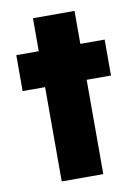

<svg xmlns="http://www.w3.org/2000/svg" viewBox="-78 -719 557 772"><g transform="rotate(-10 200.5 -333.0)"><path d="M111 0V-666.3H280.7V0ZM19.3 -385V-531.7H380V-385Z"/></g></svg>

Font: Lexend Medium
Style: Regular
Weight: 500
Designer: Bonnie Shaver-Troup, Thomas Jockin
Foundry: Lexend
Version: Version 1.005